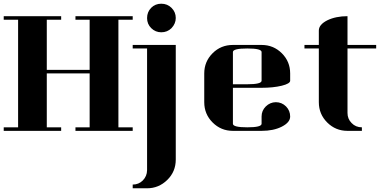

<svg xmlns="http://www.w3.org/2000/svg" viewBox="-20 -702 2038 1030"><path d="M0 0V-19H77.1V-596.2H0V-615.2H308.1V-596.2H231V-327.1H460.9V-596.2H384.8V-615.2H691.9V-596.2H615.2V-19H691.9V0H384.8V-19H460.9V-308.1H231V-19H308.1V0Z M691.9 288.1Q724.1 288.1 746.1 266.1Q768.6 243.2 769 210.9V-441.9H691.9V-460.9H922.9V153.8Q922.9 218.8 877.4 263.2Q831.5 308.1 769 308.1H691.9ZM769 -605Q769 -637.7 791 -660.2Q813 -682.1 845.2 -682.1Q877.9 -682.1 900.4 -659.7Q922.9 -637.2 922.9 -605.5Q922.9 -575.2 899.9 -550.8Q877.4 -528.8 845.2 -528.8Q814 -528.8 791.5 -550.8Q769 -572.8 769 -605Z M1075.7 -153.8V-308.1Q1075.7 -371.6 1120.6 -416.5Q1165 -460.9 1229.5 -460.9H1383.3Q1447.3 -460.9 1492.2 -416Q1536.6 -371.6 1536.6 -308.1V-269Q1536.6 -253.4 1491.7 -242.2Q1445.8 -231 1383.3 -231H1229.5V-38.1Q1229.5 -19 1306.6 -19Q1383.3 -19 1383.3 -38.1V-77.1Q1383.3 -108.4 1405.8 -130.9Q1428.7 -153.3 1459.5 -153.8Q1491.7 -153.8 1514.6 -130.9Q1536.6 -108.4 1536.6 -76.7Q1536.6 -45.4 1491.7 -22.5Q1447.3 0 1383.3 0H1229.5Q1165.5 0 1120.6 -44.9Q1075.7 -89.8 1075.7 -153.8ZM1229.5 -250H1306.6Q1383.3 -250 1383.3 -269V-422.9Q1383.3 -441.9 1306.6 -441.9Q1229.5 -441.9 1229.5 -422.9Z M1613.3 -441.9V-460.9H1690.4V-538.1Q1690.4 -569.8 1735.4 -592.8Q1781.2 -615.2 1844.2 -615.2V-460.9H1998V-441.9H1844.2V-96.2Q1844.2 -64 1866.2 -42Q1888.2 -19 1921.4 -19V0H1844.2Q1780.3 0 1735.4 -44.9Q1690.4 -89.8 1690.4 -153.8V-441.9Z"/></svg>

Font: Hjet
Style: Regular
Weight: 400
Designer: T. Christopher White
Version: Version 1.2